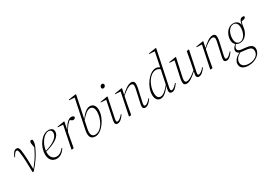

<svg xmlns="http://www.w3.org/2000/svg" viewBox="16 -1808 4374 3129"><g transform="rotate(-30 2203.5 -243.0)"><path d="M149 2 152 5 171 2C269 -106 336 -209 375 -294C392 -328 415 -378 415 -423C415 -433 415 -443 412 -453C407 -458 399 -462 390 -462C373 -462 362 -451 362 -424C362 -412 364 -396 371 -359L375 -337C369 -324 364 -311 358 -298C313 -200 248 -111 185 -35C185 -164 180 -281 168 -380C160 -440 145 -462 110 -462C70 -462 42 -428 13 -355L23 -349C55 -412 77 -431 97 -431C115 -431 124 -415 130 -365C143 -266 148 -159 149 2Z M707 -446C743 -446 764 -421 764 -386C764 -310 682 -238 510 -189C525 -319 616 -446 707 -446ZM604 12C671 12 725 -31 764 -95L755 -102C720 -57 672 -20 619 -20C557 -20 508 -65 508 -153C508 -160 508 -168 509 -175C712 -230 801 -305 801 -386C801 -437 764 -462 710 -462C585 -462 468 -298 468 -146C468 -38 528 12 604 12Z M882 0 885 6 924 0C936 -73 947 -132 960 -198L975 -275C1017 -349 1057 -406 1099 -429L1104 -425C1123 -409 1135 -401 1152 -401C1176 -401 1190 -416 1192 -436C1183 -454 1169 -462 1141 -462C1083 -462 1028 -397 981 -306L1010 -451L1004 -457L870 -435L869 -424L967 -418Z M1269 -101C1269 -141 1281 -184 1286 -209L1306 -305C1374 -385 1427 -431 1478 -431C1523 -431 1552 -396 1552 -322C1552 -246 1518 -141 1460 -76C1428 -40 1388 -15 1343 -15C1285 -15 1269 -55 1269 -101ZM1332 12C1454 12 1592 -183 1592 -336C1592 -430 1540 -462 1492 -462C1430 -462 1367 -402 1310 -325L1397 -740L1389 -746L1251 -725L1250 -713L1351 -707L1246 -204C1239 -168 1230 -130 1230 -95C1230 -34 1254 12 1332 12Z M1702 -31C1702 -3 1722 12 1746 12C1798 12 1840 -36 1875 -88L1866 -96C1829 -52 1790 -20 1765 -20C1750 -20 1742 -29 1742 -43C1742 -60 1746 -81 1750 -100L1823 -451L1816 -457L1681 -435L1680 -424L1778 -418L1711 -95C1706 -70 1702 -46 1702 -31ZM1833 -602C1854 -602 1876 -619 1876 -647C1876 -665 1863 -677 1845 -677C1823 -677 1803 -658 1803 -631C1803 -613 1816 -602 1833 -602Z M2268 12C2318 12 2360 -36 2395 -88L2386 -96C2350 -52 2311 -20 2285 -20C2270 -20 2262 -29 2262 -43C2262 -60 2265 -81 2270 -100L2317 -309C2324 -343 2329 -369 2329 -398C2329 -436 2310 -462 2269 -462C2212 -462 2140 -408 2071 -341L2094 -451L2087 -457L1951 -435V-424L2049 -418L1963 0L1969 6L2006 0C2018 -73 2029 -132 2042 -198L2068 -325C2153 -397 2206 -430 2250 -430C2274 -430 2290 -414 2290 -387C2290 -363 2283 -329 2276 -299L2231 -95C2225 -70 2222 -46 2222 -31C2222 -3 2242 12 2268 12Z M2504 -127C2504 -208 2543 -322 2610 -385C2641 -415 2679 -435 2720 -435C2751 -435 2777 -422 2796 -404L2741 -144C2675 -66 2624 -19 2574 -19C2528 -19 2504 -55 2504 -127ZM2770 12C2819 12 2860 -36 2895 -88L2886 -96C2849 -52 2812 -20 2784 -20C2769 -20 2762 -29 2762 -42C2762 -60 2766 -79 2770 -98L2904 -740L2896 -746L2758 -724L2757 -713L2858 -707L2803 -435C2783 -452 2757 -462 2731 -462C2605 -462 2464 -267 2464 -114C2464 -20 2512 12 2559 12C2621 12 2680 -47 2737 -123L2731 -95C2726 -70 2722 -47 2722 -32C2722 -4 2742 12 2770 12Z M3049 12C3105 12 3177 -40 3245 -106C3237 -70 3233 -47 3233 -32C3233 -6 3248 12 3276 12C3327 12 3371 -36 3406 -88L3396 -96C3360 -52 3322 -20 3292 -20C3280 -20 3273 -27 3273 -41C3273 -59 3278 -79 3282 -98L3355 -452L3349 -457L3311 -449C3299 -376 3288 -317 3275 -252L3249 -124C3165 -53 3112 -21 3069 -21C3044 -21 3031 -35 3031 -63C3031 -87 3038 -121 3045 -151L3110 -451L3103 -457L2973 -435L2971 -424L3064 -418L3004 -140C2996 -106 2991 -81 2991 -51C2991 -11 3008 12 3049 12Z M3798 12C3848 12 3890 -36 3925 -88L3916 -96C3880 -52 3841 -20 3815 -20C3800 -20 3792 -29 3792 -43C3792 -60 3795 -81 3800 -100L3847 -309C3854 -343 3859 -369 3859 -398C3859 -436 3840 -462 3799 -462C3742 -462 3670 -408 3601 -341L3624 -451L3617 -457L3481 -435V-424L3579 -418L3493 0L3499 6L3536 0C3548 -73 3559 -132 3572 -198L3598 -325C3683 -397 3736 -430 3780 -430C3804 -430 3820 -414 3820 -387C3820 -363 3813 -329 3806 -299L3761 -95C3755 -70 3752 -46 3752 -31C3752 -3 3772 12 3798 12Z M4134 -129C4236 -129 4293 -233 4304 -308C4312 -375 4322 -405 4330 -423C4376 -428 4407 -435 4407 -462C4407 -466 4406 -473 4403 -477C4397 -479 4388 -480 4380 -480C4344 -480 4315 -464 4301 -369C4291 -433 4246 -463 4187 -463C4084 -463 4014 -354 4014 -250C4014 -206 4029 -174 4054 -154C4019 -127 3994 -96 3994 -62C3994 -29 4014 -9 4044 0C3979 31 3920 83 3920 151C3920 221 3975 260 4070 260C4215 260 4309 170 4309 85C4309 35 4283 -4 4190 -15L4085 -28C4043 -33 4025 -54 4025 -79C4025 -102 4039 -123 4063 -148C4083 -135 4107 -129 4134 -129ZM4136 -143C4088 -143 4055 -179 4055 -254C4055 -350 4106 -449 4184 -449C4232 -449 4266 -415 4266 -340C4266 -244 4214 -143 4136 -143ZM3956 140C3956 82 3994 40 4059 5H4063L4175 19C4258 29 4273 60 4273 106C4273 177 4200 236 4090 236C4002 236 3956 197 3956 140Z"/></g></svg>

Font: Source Serif 4 Display Light
Style: Italic
Weight: 300
Italic angle: -12°
Designer: Frank Grießhammer
Foundry: Adobe Systems Incorporated
Version: Version 4.004;hotconv 1.0.117;makeotfexe 2.5.65602